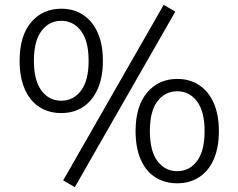

<svg xmlns="http://www.w3.org/2000/svg" viewBox="-20 -749 985 793"><path d="M289 24 241 -4 656 -729 704 -701ZM233 -282Q181 -282 142 -307.5Q103 -333 82 -381.5Q61 -430 61 -498Q61 -601 108.5 -657Q156 -713 233 -713Q285 -713 323.5 -687.5Q362 -662 383.5 -614Q405 -566 405 -498Q405 -430 383.5 -381.5Q362 -333 323.5 -307.5Q285 -282 233 -282ZM233 -333Q283 -333 314.5 -374.5Q346 -416 346 -498Q346 -580 314.5 -621.5Q283 -663 233 -663Q183 -663 151.5 -621.5Q120 -580 120 -498Q120 -416 151.5 -374.5Q183 -333 233 -333ZM712 8Q660 8 621 -17Q582 -42 561 -90.5Q540 -139 540 -208Q540 -310 587.5 -366.5Q635 -423 712 -423Q764 -423 802.5 -397.5Q841 -372 862.5 -324Q884 -276 884 -208Q884 -140 863 -91.5Q842 -43 803 -17.5Q764 8 712 8ZM712 -42Q762 -42 793.5 -83.5Q825 -125 825 -208Q825 -289 793.5 -330.5Q762 -372 712 -372Q662 -372 630.5 -331Q599 -290 599 -208Q599 -125 630.5 -83.5Q662 -42 712 -42Z"/></svg>

Font: Nunito Sans 9pt Light
Style: Regular
Weight: 300
Version: Version 3.101;gftools[0.9.27]